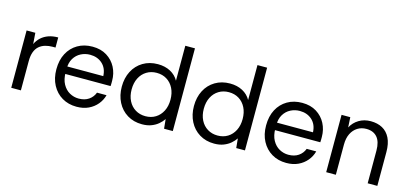

<svg xmlns="http://www.w3.org/2000/svg" viewBox="-63 -1161 3440 1614"><g transform="rotate(15 1657.0 -354.0)"><path d="M69 0V-499H145L152 -403Q168 -437 194.5 -461Q221 -485 257.5 -498Q294 -511 341 -511V-423H315Q282 -423 252.5 -414.5Q223 -406 200.5 -387Q178 -368 165.5 -335.5Q153 -303 153 -254V0Z M639 12Q568 12 513 -20.5Q458 -53 426.5 -112Q395 -171 395 -249Q395 -329 426 -387.5Q457 -446 512.5 -478.5Q568 -511 641 -511Q714 -511 766 -478.5Q818 -446 845.5 -393Q873 -340 873 -277Q873 -267 873 -255.5Q873 -244 872 -230H458V-295H791Q788 -363 745.5 -401.5Q703 -440 639 -440Q596 -440 559 -421Q522 -402 499.5 -365Q477 -328 477 -272V-244Q477 -183 500 -141.5Q523 -100 560 -79.5Q597 -59 639 -59Q691 -59 726 -83Q761 -107 776 -147H859Q847 -102 817 -66Q787 -30 742.5 -9Q698 12 639 12Z M1209 12Q1136 12 1080.5 -22Q1025 -56 994.5 -115.5Q964 -175 964 -250Q964 -326 994.5 -385Q1025 -444 1081 -477.5Q1137 -511 1210 -511Q1272 -511 1319 -486Q1366 -461 1391 -416V-720H1475V0H1399L1391 -82Q1375 -58 1350 -36.5Q1325 -15 1290 -1.5Q1255 12 1209 12ZM1219 -61Q1269 -61 1307 -84.5Q1345 -108 1366.5 -150.5Q1388 -193 1388 -249Q1388 -306 1366.5 -348.5Q1345 -391 1307 -414.5Q1269 -438 1219 -438Q1170 -438 1131.5 -414.5Q1093 -391 1071.5 -348.5Q1050 -306 1050 -249Q1050 -193 1071.5 -150.5Q1093 -108 1131.5 -84.5Q1170 -61 1219 -61Z M1837 12Q1764 12 1708.5 -22Q1653 -56 1622.5 -115.5Q1592 -175 1592 -250Q1592 -326 1622.5 -385Q1653 -444 1709 -477.5Q1765 -511 1838 -511Q1900 -511 1947 -486Q1994 -461 2019 -416V-720H2103V0H2027L2019 -82Q2003 -58 1978 -36.5Q1953 -15 1918 -1.5Q1883 12 1837 12ZM1847 -61Q1897 -61 1935 -84.5Q1973 -108 1994.5 -150.5Q2016 -193 2016 -249Q2016 -306 1994.5 -348.5Q1973 -391 1935 -414.5Q1897 -438 1847 -438Q1798 -438 1759.5 -414.5Q1721 -391 1699.5 -348.5Q1678 -306 1678 -249Q1678 -193 1699.5 -150.5Q1721 -108 1759.5 -84.5Q1798 -61 1847 -61Z M2464 12Q2393 12 2338 -20.5Q2283 -53 2251.5 -112Q2220 -171 2220 -249Q2220 -329 2251 -387.5Q2282 -446 2337.5 -478.5Q2393 -511 2466 -511Q2539 -511 2591 -478.5Q2643 -446 2670.5 -393Q2698 -340 2698 -277Q2698 -267 2698 -255.5Q2698 -244 2697 -230H2283V-295H2616Q2613 -363 2570.5 -401.5Q2528 -440 2464 -440Q2421 -440 2384 -421Q2347 -402 2324.5 -365Q2302 -328 2302 -272V-244Q2302 -183 2325 -141.5Q2348 -100 2385 -79.5Q2422 -59 2464 -59Q2516 -59 2551 -83Q2586 -107 2601 -147H2684Q2672 -102 2642 -66Q2612 -30 2567.5 -9Q2523 12 2464 12Z M2810 0V-499H2886L2891 -411Q2915 -457 2960 -484Q3005 -511 3062 -511Q3121 -511 3164 -487.5Q3207 -464 3231 -416Q3255 -368 3255 -294V0H3171V-285Q3171 -362 3137.5 -400.5Q3104 -439 3043 -439Q3000 -439 2966.5 -418Q2933 -397 2913.5 -358Q2894 -319 2894 -262V0Z"/></g></svg>

Font: DM Sans 20pt
Style: Regular
Weight: 400
Version: Version 4.004;gftools[0.9.30]